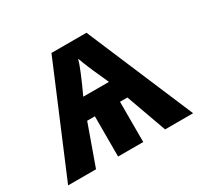

<svg xmlns="http://www.w3.org/2000/svg" viewBox="-114 -649 823 791"><g transform="rotate(-30 297.5 -253.5)"><path d="M392.6 -191.4H357.4V0H237.8V-191.4H201.2L132.8 0H0L213.4 -506.8H379.9L594.7 0H461.4ZM236.8 -285.2H358.9L342.8 -321.3Q310.1 -392.1 296.9 -431.6Q285.2 -389.6 236.8 -285.2Z"/></g></svg>

Font: Bpm'online Open Sans
Style: Bold
Weight: 700
Foundry: Ascender Corporation
Version: Version 1.10